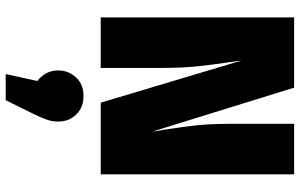

<svg xmlns="http://www.w3.org/2000/svg" viewBox="-214 -522 1078 691"><g transform="rotate(90 325.5 -177.0)"><path d="M608 0H350L198 -508L205 -459Q214 -398 219.5 -344.5Q225 -291 225 -216V0H43V-696H296L454 -186L445 -244Q437 -295 431.5 -345Q426 -395 426 -473V-696H608ZM341 342H247L272 228Q234 199 234 153Q234 116 259 89Q284 62 326 62Q367 62 392.5 88Q418 114 418 153Q418 173 412 191.5Q406 210 391 241Z"/></g></svg>

Font: Trujillo Black
Style: Regular
Weight: 900
Designer: Fira Sans original fonts by bBox Type GmbH, Carrois Corporate GbR, & Edenspiekermann AG / Changes by Cristiano Sobral
Foundry: Fira Sans original fonts by bBox Type GmbH, Carrois Corporate GbR, & Edenspiekermann AG / Changes by Cristiano Sobral
Version: Version 4.301;July 28, 2020;FontCreator 13.0.0.2655 64-bit